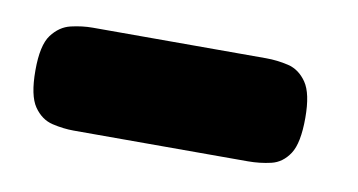

<svg xmlns="http://www.w3.org/2000/svg" viewBox="-32 -384 475 255"><g transform="rotate(10 205.5 -256.5)"><path d="M76 -187Q62 -187 47 -190.5Q32 -194 22 -208.5Q12 -223 12 -257Q12 -291 22.5 -305Q33 -319 48 -322.5Q63 -326 77 -326H311Q326 -326 341 -322.5Q356 -319 366 -304.5Q376 -290 376 -257Q376 -223 366.5 -208.5Q357 -194 342 -190.5Q327 -187 311 -187Z"/></g></svg>

Font: Fredoka Light SemiBold
Style: Regular
Weight: 600
Version: Version 2.001